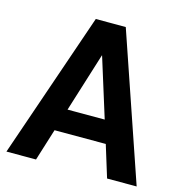

<svg xmlns="http://www.w3.org/2000/svg" viewBox="-106 -807 856 903"><g transform="rotate(15 322.5 -355.5)"><path d="M413 -265 323 -553H322L232 -265ZM639.5 0H495.5L447.5 -155.5H198L149.5 0H5.5L250 -711H396Z"/></g></svg>

Font: Roberto Sans
Style: Bold
Weight: 700
Designer: Google (font) & Cristiano Sobral (main changes)
Version: Version 1.000;October 12, 2021;FontCreator 14.0.0.2814 64-bi